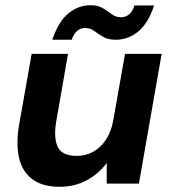

<svg xmlns="http://www.w3.org/2000/svg" viewBox="-20 -702 659 734"><path d="M208 12Q142 12 103.5 -17Q65 -46 53 -98Q41 -150 52 -219L101 -496H240L194 -232Q185 -172 201.5 -139Q218 -106 274 -106Q307 -106 335.5 -121.5Q364 -137 384 -166.5Q404 -196 412 -237L458 -496H598L511 0H388V-79Q358 -38 312 -13Q266 12 208 12ZM180 -550Q203 -619 241 -650.5Q279 -682 326 -682Q355 -682 373.5 -670.5Q392 -659 407.5 -647.5Q423 -636 443 -636Q460 -636 473.5 -647Q487 -658 494 -681H569Q547 -613 508.5 -581.5Q470 -550 422 -550Q393 -550 374.5 -561Q356 -572 340.5 -583.5Q325 -595 305 -595Q288 -595 275 -584Q262 -573 254 -550Z"/></svg>

Font: DM Sans 24pt ExtraBold
Style: Italic
Weight: 800
Italic angle: -10°
Designer: Colophon Foundry, Jonny Pinhorn
Foundry: Colophon Foundry
Version: Version 4.004;gftools[0.9.30]